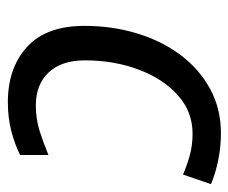

<svg xmlns="http://www.w3.org/2000/svg" viewBox="-68 -518 596 501"><g transform="rotate(90 230.5 -268.0)"><path d="M247 10Q158 10 103 -40Q48 -90 48 -190Q48 -262 67.5 -326.5Q87 -391 123.5 -440Q160 -489 212 -517.5Q264 -546 328 -546Q363 -546 398 -539Q433 -532 461 -520L436 -447Q416 -456 388.5 -464Q361 -472 329 -472Q272 -472 229 -433.5Q186 -395 162 -331Q138 -267 138 -191Q138 -130 169.5 -96.5Q201 -63 256 -63Q291 -63 322.5 -73Q354 -83 385 -96V-22Q357 -8 322.5 1Q288 10 247 10Z"/></g></svg>

Font: Manna Sans
Style: Italic
Weight: 400
Italic angle: -12°
Designer: Monotype Design Team
Foundry: Monotype Imaging Inc.
Version: Version 2.001.1; ttfautohint (v1.8.2)